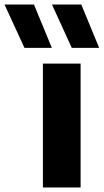

<svg xmlns="http://www.w3.org/2000/svg" viewBox="-125 -828 458 848"><path d="M64.5 0V-547H231V0ZM192 -616.5 104.5 -808H234L313 -616.5ZM-17 -616.5 -105 -808H25L104 -616.5Z"/></svg>

Font: Encode Sans SemiExpanded SemiExpanded
Style: Bold
Weight: 700
Width: 6
Designer: Multiple Designers
Foundry: Impallari Type
Version: Version 3.000; ttfautohint (v1.8.3) -l 8 -r 50 -G 200 -x 14 